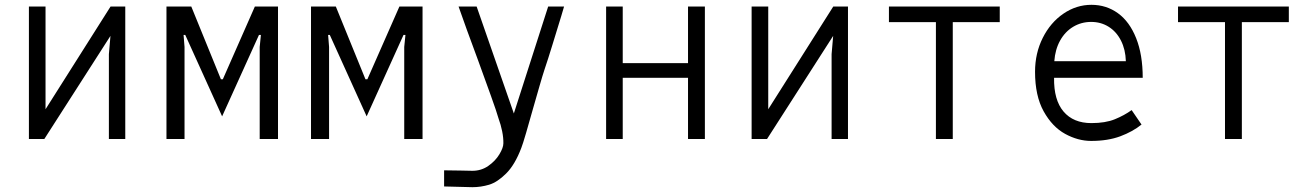

<svg xmlns="http://www.w3.org/2000/svg" viewBox="-20 -577 5440 797"><path d="M100 -550H169V-123.5L439 -550H500V0H432V-352L438.5 -428L164 0H100Z M671 -550H774L897 -248H905L1038 -550H1134V0H1058V-382L1063 -432H1055L902 -94L749 -432H742L746 -382V0H671Z M1271 -550H1374L1497 -248H1505L1638 -550H1734V0H1658V-382L1663 -432H1655L1502 -94L1349 -432H1342L1346 -382V0H1271Z M1893.5 131 1941 132Q1978 132 2007.2 111.5Q2036.5 91 2053 63.5Q2069.5 36 2069.5 18Q2070 -4.5 2064.5 -32Q2059 -59.5 2049.5 -85Q2042 -112 2017.2 -181Q1992.5 -250 1964 -328Q1912.5 -466.5 1883.5 -550H1958.5L2113 -106L2255.5 -550H2321.5Q2313.5 -524 2310 -511Q2291.5 -451 2273 -390.5Q2254.5 -330 2240.5 -289Q2232.5 -265 2219 -218Q2205.5 -171 2192 -124Q2177.5 -72.5 2163.8 -25.2Q2150 22 2144 37Q2117.5 107 2081 143.2Q2044.5 179.5 2010.2 189.8Q1976 200 1941 200L1823.5 197V130Z M2496 -550H2565V-315H2836V-550H2906V0H2836V-254H2565V0H2496Z M3100 -550H3169V-123.5L3439 -550H3500V0H3432V-352L3438.5 -428L3164 0H3100Z M3865 -485H3670V-550H4130V-485H3935V0H3865Z M4276.5 -279Q4276.5 -356 4308.5 -419.8Q4340.5 -483.5 4394.2 -520.2Q4448 -557 4510.5 -557Q4572.5 -557 4620.8 -522Q4669 -487 4696.2 -418.5Q4723.5 -350 4723.5 -254H4355.5Q4354 -162 4394.8 -114Q4435.5 -66 4510.5 -66Q4568.5 -66 4607.8 -82Q4647 -98 4677.5 -120L4718.5 -60Q4682 -30.5 4630.2 -11.2Q4578.5 8 4509.5 8Q4455 8 4401.5 -21.2Q4348 -50.5 4312.2 -115Q4276.5 -179.5 4276.5 -279ZM4509.5 -486Q4468.5 -486 4434.8 -465.8Q4401 -445.5 4380.5 -408.5Q4360 -371.5 4356.5 -323H4653.5Q4652 -371.5 4633.2 -408.5Q4614.5 -445.5 4582.2 -465.8Q4550 -486 4509.5 -486Z M5065 -485H4870V-550H5330V-485H5135V0H5065Z"/></svg>

Font: JuliaMono Light
Style: Regular
Weight: 300
Monospace: yes
Designer: cormullion
Foundry: corm
Version: Version 0.054; ttfautohint (v1.8.4)